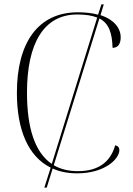

<svg xmlns="http://www.w3.org/2000/svg" viewBox="-20 -780 604 875"><path d="M182 75H193L220 -12C253 3 290 10 332 10C458 10 524 -56 524 -96C524 -107 518 -115 505 -118C484 -44 431 0 335 0C292 0 256 -9 225 -27L433 -696C477 -673 491 -629 493 -562C516 -562 530 -578 530 -610C530 -650 502 -690 438 -711L453 -760H442L427 -713C402 -720 371 -724 335 -724C153 -724 57 -585 57 -357C57 -189 108 -67 211 -16ZM103 -358C103 -583 180 -714 332 -714C371 -714 400 -709 423 -700L216 -33C139 -85 103 -197 103 -358Z"/></svg>

Font: Noto Serif Display ExtraLight
Style: Regular
Weight: 200
Designer: Monotype Design Team
Foundry: Monotype Imaging Inc.
Version: Version 2.009